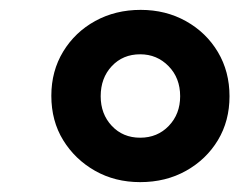

<svg xmlns="http://www.w3.org/2000/svg" viewBox="-20 -740 485 389"><path d="M264 -371Q213 -371 172.5 -394Q132 -417 108 -456Q84 -495 84 -546Q84 -596 108 -635.5Q132 -675 173 -697.5Q214 -720 265 -720Q316 -720 357 -697Q398 -674 421.5 -634.5Q445 -595 445 -545Q445 -495 421.5 -456Q398 -417 357 -394Q316 -371 264 -371ZM264 -461Q299 -461 322 -485Q345 -509 345 -545Q345 -582 321.5 -606Q298 -630 264 -630Q229 -630 206.5 -606Q184 -582 184 -545Q184 -509 206.5 -485Q229 -461 264 -461Z"/></svg>

Font: Nunito Sans 7pt Expanded ExtraBold
Style: Italic
Weight: 800
Width: 7
Italic angle: -9°
Designer: Vernon Adams
Foundry: Vernon Adams
Version: Version 3.101;gftools[0.9.27]